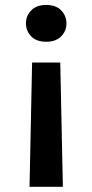

<svg xmlns="http://www.w3.org/2000/svg" viewBox="-20 -592 366 762"><path d="M243.7 -499Q243.7 -529.3 222.9 -550.8Q202.1 -572.3 163.1 -572.3Q124.5 -572.3 103.8 -550.8Q83 -529.3 83 -499Q83 -469.2 103.8 -447.8Q124.5 -426.3 163.6 -426.3Q202.1 -426.3 222.9 -447.8Q243.7 -469.2 243.7 -499ZM219.2 -343.8H107.4L97.2 149.4H229.5Z"/></svg>

Font: Roboto Flex
Style: wght 600 wdth 140 opsz 13.0 GRAD 0.00 slnt 0.00 XTRA 468 XOPQ 96 YOPQ 79 YTLC 514 YTUC 712 YTAS 750 YTDE -203.00 YTFI 738
Weight: 600
Width: 8
Designer: Berlow after Robertson
Foundry: Google
Version: Version 3.100